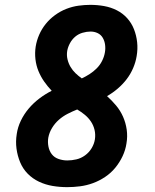

<svg xmlns="http://www.w3.org/2000/svg" viewBox="-20 -763 640 791"><path d="M257 8Q226 8 196.5 3Q167 -2 140.5 -14.5Q114 -27 94 -47.5Q74 -68 63 -94.5Q52 -121 48 -150.5Q44 -180 49 -211Q53 -239 66 -266Q79 -293 98.5 -316Q118 -339 142.5 -357.5Q167 -376 193 -389Q176 -407 162 -427Q148 -447 138.5 -470Q129 -493 126 -519Q123 -545 127 -571Q131 -596 141.5 -620Q152 -644 168.5 -664.5Q185 -685 207 -701Q229 -717 253.5 -726.5Q278 -736 303 -739.5Q328 -743 352 -743Q381 -743 409 -738Q437 -733 461.5 -720.5Q486 -708 504 -688Q522 -668 532 -642.5Q542 -617 545 -589Q548 -561 543 -532Q539 -507 528.5 -482.5Q518 -458 502 -437Q486 -416 465 -398Q444 -380 421 -367Q441 -349 458.5 -328Q476 -307 487 -282Q498 -257 502 -229Q506 -201 501 -172Q497 -145 485 -119.5Q473 -94 455 -72Q437 -50 413 -34Q389 -18 363 -8.5Q337 1 310 4.5Q283 8 257 8ZM317 -440Q334 -448 349.5 -458Q365 -468 378.5 -481.5Q392 -495 400.5 -512Q409 -529 412 -546Q415 -562 413 -578Q411 -594 403.5 -607Q396 -620 382.5 -626.5Q369 -633 353 -633Q337 -633 320 -628Q303 -623 290 -612Q277 -601 268.5 -585.5Q260 -570 257 -554Q254 -536 258 -519Q262 -502 270.5 -487.5Q279 -473 291 -461.5Q303 -450 317 -440ZM257 -102Q276 -102 295 -106.5Q314 -111 330.5 -123Q347 -135 357.5 -152.5Q368 -170 371 -189Q374 -209 369.5 -228Q365 -247 354.5 -262.5Q344 -278 329.5 -290Q315 -302 298 -312Q278 -304 258.5 -294Q239 -284 222.5 -269.5Q206 -255 194.5 -236Q183 -217 179 -196Q176 -178 179.5 -159.5Q183 -141 193.5 -127.5Q204 -114 221.5 -108Q239 -102 257 -102Z"/></svg>

Font: Iosevka Extrabold Extended
Style: Italic
Weight: 800
Width: 7
Italic angle: -9°
Monospace: yes
Designer: Belleve Invis
Foundry: Belleve Invis
Version: Version 32.5.0; ttfautohint (v1.8.4)